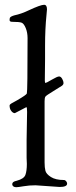

<svg xmlns="http://www.w3.org/2000/svg" viewBox="-20 -776 319 801"><path d="M90 -329C92 -329 93 -322.3 93 -309L91 -192V-118L92 -92C92 -72.7 90 -57.5 86 -46.5C82 -35.5 70 -27.3 50 -22C43.3 -20.7 38.5 -18.8 35.5 -16.5C32.5 -14.2 31 -11.2 31 -7.5C31 -3.8 32.5 -0.8 35.5 1.5C38.5 3.8 42.5 5 47.5 5C52.5 5 62.8 3.7 78.5 1C94.2 -1.7 110.7 -3 128 -3L229 4C249.7 4 260 -0.7 260 -10C260 -13.3 258.7 -16.7 256 -20C253.3 -23.3 250.3 -25 247 -25C223.7 -25 205.5 -29.2 192.5 -37.5C179.5 -45.8 171.8 -54.5 169.5 -63.5C167.2 -72.5 166 -84 166 -98V-354C166 -363.3 167.2 -369.7 169.5 -373C171.8 -376.3 182.7 -383.8 202 -395.5C221.3 -407.2 233.3 -414.7 238 -418C242.7 -421.3 245 -425.3 245 -430C245 -434.7 243.2 -440.3 239.5 -447C235.8 -453.7 231.5 -457 226.5 -457C221.5 -457 211.3 -452.5 196 -443.5C180.7 -434.5 172 -430 170 -430C168 -430 167 -433.3 167 -440L168 -529V-585C168 -631.7 170 -674.7 174 -714C175.3 -726.7 176 -734.3 176 -737C176 -749.7 172 -756 164 -756C154 -756 132.7 -748.3 100 -733C79.3 -723 59.3 -716 40 -712C35.3 -710.7 31.3 -709.2 28 -707.5C24.7 -705.8 22.5 -704 21.5 -702C20.5 -700 20 -696.7 20 -692C20 -687.3 23.7 -685 31 -685C51.7 -685 65 -683.7 71 -681C77 -678.3 82.5 -670.8 87.5 -658.5C92.5 -646.2 95 -632.3 95 -617C95 -469.7 94 -392.7 92 -386C90.7 -382 77.3 -372.7 52 -358L34 -348C24.7 -343.3 20 -339.3 20 -336C20 -326.7 22.3 -319 27 -313C31.7 -307 36.7 -304 42 -304Z"/></svg>

Font: Sorts Mill Goudy
Style: Regular
Weight: 400
Version: Version 003.101